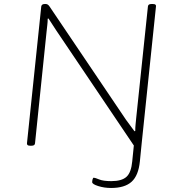

<svg xmlns="http://www.w3.org/2000/svg" viewBox="-20 -722 891 954"><path d="M532 212Q498 212 468 202.5Q438 193 438 183Q438 177 440 169Q442 161 446 161Q452 161 472.5 169.5Q493 178 533 178Q585 178 608.5 156.5Q632 135 637 80L645 1L260 -570Q250 -585 240.5 -600Q231 -615 221 -630L217 -629Q217 -612 215 -597.5Q213 -583 211 -561L154 -10Q153 2 137 2H129Q113 2 114 -10L185 -690Q187 -702 202 -702H208Q218 -702 226 -690L606 -127Q616 -113 627 -98.5Q638 -84 648 -70L652 -71Q652 -88 653.5 -102.5Q655 -117 657 -138L715 -690Q716 -702 732 -702H740Q757 -702 755 -690L684 -10L675 80Q668 150 634 181Q600 212 532 212Z"/></svg>

Font: Asap Expanded Expanded Thin
Style: Italic
Weight: 100
Width: 7
Italic angle: -6°
Designer: Pablo Cosgaya
Foundry: Omnibus-Type
Version: Version 3.001; ttfautohint (v1.8.4.7-5d5b)